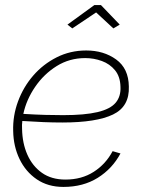

<svg xmlns="http://www.w3.org/2000/svg" viewBox="-20 -727 569 757"><path d="M230 10Q169 10 125 -20Q81 -50 57 -100Q33 -150 32 -210Q30 -270 51 -327Q72 -384 111 -429Q150 -474 203.5 -501Q257 -528 320 -528Q389 -528 438 -492.5Q487 -457 488 -386Q491 -307 425.5 -275.5Q360 -244 226 -244Q190 -244 152 -245.5Q114 -247 68 -250Q66 -234 67 -219Q68 -162 88 -117Q108 -72 145.5 -45.5Q183 -19 238 -19Q302 -19 349.5 -49.5Q397 -80 424 -131L455 -122Q423 -62 365.5 -26Q308 10 230 10ZM316 -498Q254 -498 203.5 -466.5Q153 -435 118.5 -384.5Q84 -334 72 -278Q121 -275 158 -274Q195 -273 229 -273Q314 -273 364.5 -285Q415 -297 436 -322Q457 -347 455 -385Q454 -425 433.5 -450Q413 -475 381.5 -486.5Q350 -498 316 -498ZM246 -630 352 -707H378L452 -630L427 -615L359 -678L265 -615Z"/></svg>

Font: Raleway ExtraLight
Style: Italic
Weight: 200
Italic angle: -12°
Designer: Matt McInerney, Pablo Impallari, Rodrigo Fuenzalida
Foundry: Matt McInerney, Pablo Impallari, Rodrigo Fuenzalida
Version: Version 4.026